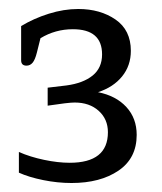

<svg xmlns="http://www.w3.org/2000/svg" viewBox="-20 -789 360 427"><path d="M22 -405V-451Q47 -440 78 -433.5Q109 -427 135 -427Q220 -427 220 -495Q220 -524 199.5 -542.5Q179 -561 146 -561Q132 -561 86 -554V-594L128 -599Q165 -604 186 -621Q207 -638 207 -668Q207 -724 142 -724Q103 -724 70 -704L62 -672Q58 -656 52.5 -649.5Q47 -643 39 -643Q27 -643 27 -655V-731Q55 -748 88.5 -758.5Q122 -769 154 -769Q203 -769 237 -745.5Q271 -722 271 -676Q271 -643 251.5 -619Q232 -595 198 -584Q238 -576 261 -551Q284 -526 284 -489Q284 -437 243.5 -409.5Q203 -382 139 -382Q108 -382 76 -388.5Q44 -395 22 -405Z"/></svg>

Font: Maitree Medium
Style: Regular
Weight: 500
Designer: CadsonDemak Team
Foundry: CadsonDemak
Version: Version 1.010